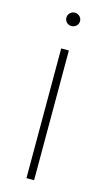

<svg xmlns="http://www.w3.org/2000/svg" viewBox="-109 -719 416 758"><g transform="rotate(15 98.5 -340.5)"><path d="M83 -530.3H114.3V0H83ZM71.3 -653.3Q71.3 -664.6 79.6 -672.6Q87.9 -680.7 98.6 -680.7Q110.4 -680.7 118.7 -672.6Q127 -664.6 127 -653.3Q127 -641.6 118.7 -633.8Q110.4 -626 98.6 -626Q87.4 -626 79.3 -633.8Q71.3 -641.6 71.3 -653.3Z"/></g></svg>

Font: Pretendard GOV Thin
Style: Regular
Weight: 100
Designer: Base glyphs from Inter by Rasmus Andersson; Hangeul glyphs from Noto Sans CJK(Source Han Sans) by Jang Soo-young and Kan
Foundry: Kil Hyung-jin
Version: Version 1.309